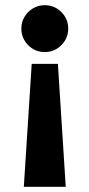

<svg xmlns="http://www.w3.org/2000/svg" viewBox="-20 -693 344 740"><path d="M102.2 -446.8 71.8 27H233.4L203.1 -446.8ZM152.1 -673Q127.7 -673 107.3 -660.9Q86.9 -648.7 74.6 -628.3Q62.3 -607.9 62.3 -583.1Q62.3 -545.5 88.7 -518.9Q115.1 -492.3 152.1 -492.3Q190 -492.3 216.4 -518.9Q242.9 -545.5 242.9 -583.1Q242.9 -620.1 216.4 -646.6Q190 -673 152.1 -673Z"/></svg>

Font: League Spartan Extralight
Style: Regular
Weight: 200
Foundry: The League of Moveable Type
Version: Version 2.300; ttfautohint (v1.8.3)